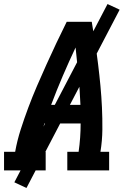

<svg xmlns="http://www.w3.org/2000/svg" viewBox="-27 -843 647 950"><path d="M-7 0V-92H48Q58 -148 75.5 -202.5Q93 -257 113 -310.5Q133 -364 156 -417.5Q179 -471 203 -524Q227 -577 252 -630Q277 -683 303 -735H427Q436 -683 444 -630Q452 -577 458.5 -524Q465 -471 470 -418Q475 -365 477.5 -311Q480 -257 479.5 -202Q479 -147 470 -92H513V0H306V-92H362Q367 -127 369.5 -162Q372 -197 372 -232H193Q181 -197 171.5 -162.5Q162 -128 156 -92H199V0ZM371 -324Q368 -396 361.5 -466.5Q355 -537 347 -608Q314 -538 283.5 -467Q253 -396 226 -324ZM104 87 44 59 505 -823 565 -795Z"/></svg>

Font: Iosevka Curly Slab SmBdEx
Style: Italic
Weight: 600
Width: 7
Italic angle: -9°
Monospace: yes
Designer: Belleve Invis
Foundry: Belleve Invis
Version: Version 11.1.0; ttfautohint (v1.8.3)